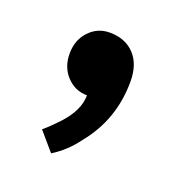

<svg xmlns="http://www.w3.org/2000/svg" viewBox="-61 -163 321 345"><g transform="rotate(20 100.0 10.0)"><path d="M70 130 40 95Q53 84 67 69Q95 39 95 10Q72 10 56 -7Q40 -24 40 -50Q40 -76 56 -93Q72 -110 95 -110Q125 -110 142.5 -91.5Q160 -73 160 -40Q160 33 115 88Q96 114 70 130Z"/></g></svg>

Font: Scada
Style: Regular
Weight: 400
Designer: Jovanny Lemonad
Foundry: Jovanny Lemonad
Version: Version 4.100;PS 004.100;hotconv 1.0.88;makeotf.lib2.5.64775